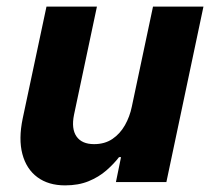

<svg xmlns="http://www.w3.org/2000/svg" viewBox="-20 -550 637 580"><path d="M176.6 10Q126.2 10 92.9 -14.7Q59.6 -39.4 47.6 -84.7Q35.6 -130 48.6 -192.2L120.4 -530H272.8L203.6 -203.4Q195 -161 211.1 -137.8Q227.2 -114.6 264.2 -114.6Q296.6 -114.6 319.7 -130.3Q342.8 -146 357.4 -171.8Q372 -197.6 378.2 -227.8L442.2 -530H594.6L482.6 0H330.2L345.6 -75.4H339.6Q324 -55 301.2 -35.1Q278.4 -15.2 247.7 -2.6Q217 10 176.6 10Z"/></svg>

Font: Be Vietnam Pro Variable Thin
Style: Italic
Weight: 100
Italic angle: -12°
Designer: Lam Bao, Tony Le, Vietanh Nguyen
Foundry: Yellow Type Foundry
Version: Version 1.002